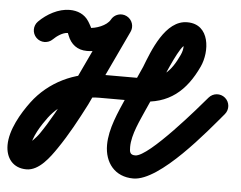

<svg xmlns="http://www.w3.org/2000/svg" viewBox="-86 -643 936 746"><g transform="rotate(5 382.5 -270.0)"><path d="M101.1 -466.4C114.2 -479.5 137.5 -496 156.7 -496C158.4 -496 159.9 -495.7 161.5 -495.6C164 -495.5 157.1 -498.1 155.7 -500.2C155.2 -500.8 158.9 -491.9 160.8 -487C173.7 -453 199.4 -433 236.7 -433C296.9 -433 368.6 -465.2 398.2 -519.5C410.1 -541.3 402.1 -568.6 380.3 -580.5C358.4 -592.4 331.1 -584.4 319.2 -562.5C305.7 -537.8 263.3 -523 236.7 -523C234.2 -523 240.7 -521 242.2 -519.9C255.7 -509.8 234.5 -544 231.8 -548.2C215.1 -574.6 187.3 -586 156.7 -586C112.7 -586 68 -560.7 37.5 -530.1C19.9 -512.5 19.9 -484 37.5 -466.4C55 -448.9 83.5 -448.9 101.1 -466.4ZM318 -560.2C271.6 -461.7 225.3 -363.3 178.9 -264.9C178.9 -264.9 179.1 -265.2 179.2 -265.6C179.4 -265.9 179.6 -266.3 179.6 -266.3C150.1 -209 119.4 -151.2 82.9 -98C69.1 -77.9 48.2 -61.2 35.5 -42.9C34.1 -40.9 45.2 -44.2 42.7 -44.2C38.4 -44.2 42.9 -43.7 44.8 -42.5C56.8 -35.2 51.6 -29.1 51.6 -42C51.6 -79.5 86.2 -132.1 107.5 -160.6C152.6 -221 225.6 -256 300.7 -256C353.7 -256 406.7 -256 459.7 -256C571.8 -256 637.6 -313.7 682.8 -411.1C711 -471.7 705.5 -578 616.3 -578C616.3 -578 616.4 -578 616.5 -578C616.7 -578 616.8 -578 616.8 -578C530.1 -579.1 484.7 -454.2 459.5 -389.2C459.5 -389.2 459.7 -389.8 459.9 -390.3C460.2 -390.8 460.4 -391.4 460.4 -391.4C441.3 -349 422.3 -306.6 403.3 -264.1C403.3 -264.1 403.2 -264 403.1 -263.8C403.1 -263.7 403 -263.5 403 -263.5C378.1 -205.9 346.7 -139.9 346.7 -76C346.7 -7.3 387.1 45 459.4 45C563.4 45 733.1 -165.4 792.4 -235.4C808.4 -254.4 806 -282.8 787.1 -298.8C768.1 -314.9 739.7 -312.5 723.6 -293.5C692.2 -256.4 512.4 -45 459.4 -45C438.4 -45 436.7 -56.6 436.7 -76C436.7 -125.6 466.4 -183.2 485.6 -227.9C485.6 -227.9 485.6 -227.7 485.5 -227.6C485.4 -227.4 485.4 -227.3 485.4 -227.3C504.4 -269.7 523.4 -312.1 542.5 -354.5C542.5 -354.5 542.7 -355.1 542.9 -355.6C543.2 -356.1 543.4 -356.6 543.4 -356.7C549.1 -371.5 598 -488.2 615.7 -488C615.7 -488 615.8 -488 616 -488C616.1 -488 616.3 -488 616.3 -488C617.9 -488 613 -488.4 611.5 -489.1C606.6 -491.4 607.6 -494.9 608.9 -488.1C611.3 -475.2 606.5 -460.5 601.2 -449C570.7 -383.4 536.3 -346 459.7 -346C406.7 -346 353.7 -346 300.7 -346C197.3 -346 97.4 -297.5 35.4 -214.5C1.2 -168.7 -38.4 -101.2 -38.4 -42C-38.4 8.2 -10 45.8 42.7 45.8C92.5 45.8 132 -10.4 157.1 -47.1C195.7 -103.5 228.4 -164.4 259.6 -225.1C259.6 -225.1 259.8 -225.5 260 -225.8C260.1 -226.2 260.3 -226.5 260.3 -226.5C306.7 -325 353 -423.4 399.4 -521.8C410 -544.3 400.4 -571.1 377.9 -581.7C355.4 -592.3 328.6 -582.7 318 -560.2Z"/></g></svg>

Font: FRB American Cursive Guidelines Arrows Black
Style: Bold Italic
Weight: 900
Italic angle: -25°
Version: Version 2.0;Modular Font Editor K font №1